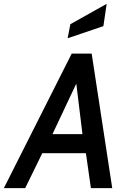

<svg xmlns="http://www.w3.org/2000/svg" viewBox="-59 -979 660 999"><path d="M314 -700H418L525 0H414L388 -182H161L72 0H-39ZM370 -281 338 -544 214 -281ZM307 -853 496 -959 479 -843 293 -780Z"/></svg>

Font: Cabin Medium
Style: Italic
Weight: 500
Italic angle: -7°
Designer: Pablo Impallari
Foundry: Pablo Impallari. http://www.impallari.com Igino Marini. http://www.ikern.com
Version: Version 2.200